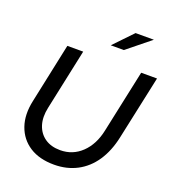

<svg xmlns="http://www.w3.org/2000/svg" viewBox="-162 -1039 1059 1173"><g transform="rotate(20 367.5 -453.0)"><path d="M323 10Q227 10 163.5 -31Q100 -72 74.5 -145Q49 -218 70 -313L152 -700H255L171 -305Q157 -240 172.5 -191Q188 -142 228 -114Q268 -86 328 -86Q409 -86 467 -141.5Q525 -197 545 -292L632 -700H735L646 -285Q626 -191 581.5 -125Q537 -59 471 -24.5Q405 10 323 10ZM400 -794 517 -916H636L485 -794Z"/></g></svg>

Font: Red Hat Display SemiBold
Style: Italic
Weight: 600
Italic angle: -12°
Designer: Pentagram, MCKL
Foundry: Pentagram, MCKL
Version: Version 1.023